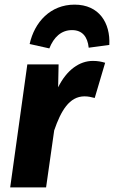

<svg xmlns="http://www.w3.org/2000/svg" viewBox="-20 -809 492 829"><path d="M193 -600C212 -648 244 -679 291 -679C335 -679 358 -651 363 -603L452 -615C457 -710 408 -789 302 -789C198 -789 129 -714 108 -619ZM381 -546C323 -546 268 -507 231 -432L233 -531H98L24 0H179L214 -246C243 -330 279 -393 345 -393C361 -393 373 -390 389 -386L434 -538C417 -543 402 -546 381 -546Z"/></svg>

Font: Fira Sans
Style: Bold Italic
Weight: 700
Italic angle: -8°
Designer: bBox Type GmbH & Carrois Corporate GbR & Edenspiekermann AG
Foundry: bBox Type GmbH & Carrois Corporate GbR & Edenspiekermann AG
Version: Version 4.301;PS 004.301;hotconv 1.0.88;makeotf.lib2.5.64775